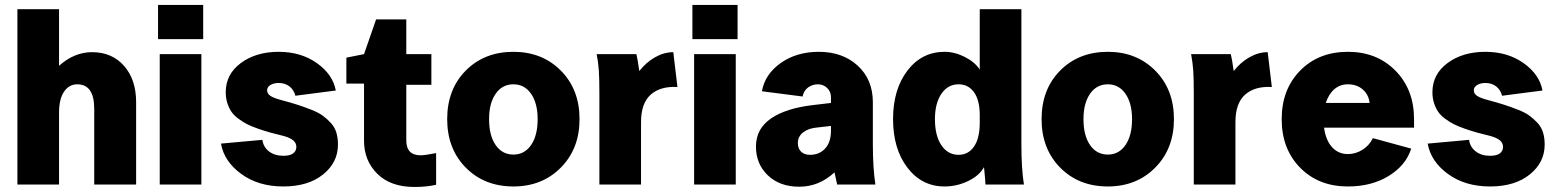

<svg xmlns="http://www.w3.org/2000/svg" viewBox="-20 -740 6247 770"><path d="M216.8 -703.1V-476.1Q277.8 -530.8 349.1 -530.8Q429.2 -530.8 477.5 -475.8Q525.9 -420.9 525.9 -330.1V0H357.9V-303.2Q357.9 -401.9 290 -401.9Q256.8 -401.9 236.8 -372.3Q216.8 -342.8 216.8 -288.1V0H49.8V-703.1Z M620.6 0V-522.9H787.6V0ZM613.8 -583V-720.2H794.9V-583Z M1097.7 -532.2Q1187 -532.2 1251 -486.8Q1314.9 -441.4 1326.7 -377L1164.6 -356Q1158.7 -379.4 1141.1 -393.3Q1123.5 -407.2 1097.7 -407.2Q1078.1 -407.2 1064.7 -399.2Q1051.3 -391.1 1051.3 -377.9Q1051.3 -363.8 1065.2 -355Q1079.1 -346.2 1107.4 -338.9Q1147.5 -328.1 1173.3 -319.8Q1199.2 -311.5 1228.3 -300Q1257.3 -288.6 1274.7 -275.9Q1292 -263.2 1307.1 -246.6Q1322.3 -230 1328.9 -208.5Q1335.4 -187 1335.4 -160.2Q1335.4 -88.4 1275.6 -40.3Q1215.8 7.8 1116.2 7.8Q1016.6 7.8 947.8 -42.2Q878.9 -92.3 866.2 -164.1L1032.2 -179.2Q1036.1 -150.4 1058.8 -132.8Q1081.5 -115.2 1116.2 -115.2Q1142.6 -115.2 1155.5 -124.8Q1168.5 -134.3 1168.5 -150.9Q1168.5 -166.5 1156 -177Q1143.6 -187.5 1117.2 -194.8Q1084.5 -202.6 1062.7 -208.7Q1041 -214.8 1014.4 -224.1Q987.8 -233.4 970.7 -242.2Q953.6 -251 935.8 -264.2Q918 -277.3 908 -292.2Q897.9 -307.1 891.6 -326.9Q885.3 -346.7 885.3 -370.1Q885.3 -442.4 946 -487.3Q1006.8 -532.2 1097.7 -532.2Z M1439.9 -175.8V-404.8H1369.1V-508.8L1439.9 -522.9L1488.3 -662.1H1609.4V-522.9H1710V-399.9H1609.4V-176.8Q1609.4 -117.2 1667 -117.2Q1683.6 -117.2 1729 -126V1Q1691.4 9.8 1642.1 9.8Q1546.4 9.8 1493.2 -43Q1439.9 -95.7 1439.9 -175.8Z M2304.2 -262.2Q2304.2 -143.6 2229.2 -67.9Q2154.3 7.8 2039.1 7.8Q1922.9 7.8 1848.1 -67.6Q1773.4 -143.1 1773.4 -262.2Q1773.4 -381.8 1847.9 -457Q1922.4 -532.2 2039.1 -532.2Q2154.3 -532.2 2229.2 -456.8Q2304.2 -381.3 2304.2 -262.2ZM1941.4 -262.2Q1941.4 -196.3 1967.8 -158.2Q1994.1 -120.1 2039.1 -120.1Q2083.5 -120.1 2109.9 -158.4Q2136.2 -196.8 2136.2 -262.2Q2136.2 -325.7 2109.9 -363.8Q2083.5 -401.9 2039.1 -401.9Q1994.1 -401.9 1967.8 -364Q1941.4 -326.2 1941.4 -262.2Z M2373 -522.9H2532.2Q2537.1 -503.4 2543.9 -455.1Q2570.8 -489.7 2606.9 -510.3Q2643.1 -530.8 2680.2 -530.8L2696.8 -391.1Q2628.9 -395 2589.8 -360.6Q2550.8 -326.2 2550.8 -250V0H2383.8V-359.9Q2383.8 -425.3 2381.6 -457.3Q2379.4 -489.3 2373 -522.9Z M2763.7 0V-522.9H2930.7V0ZM2756.8 -583V-720.2H2938V-583Z M3490.7 0H3337.4Q3337.4 0.5 3334.7 -12Q3332 -24.4 3329.3 -36.9Q3326.7 -49.3 3326.7 -48.8Q3264.6 8.8 3185.5 8.8Q3106.9 8.8 3059.3 -36.9Q3011.7 -82.5 3011.7 -151.9Q3011.7 -223.6 3072 -264.9Q3132.3 -306.2 3241.7 -318.8L3312.5 -327.1V-350.1Q3312.5 -372.1 3297.4 -387Q3282.2 -401.9 3260.3 -401.9Q3238.3 -401.9 3220.9 -389.4Q3203.6 -377 3198.7 -353L3035.6 -374Q3047.4 -441.9 3110.8 -487.1Q3174.3 -532.2 3263.7 -532.2Q3359.4 -532.2 3419.9 -476.6Q3480.5 -420.9 3480.5 -330.1V-162.1Q3480.5 -65.9 3490.7 0ZM3228.5 -119.1Q3266.1 -119.1 3289.3 -144.5Q3312.5 -169.9 3312.5 -215.8V-234.9L3251.5 -228Q3218.8 -224.1 3199.2 -207.8Q3179.7 -191.4 3179.7 -166Q3179.7 -145 3192.4 -132.1Q3205.1 -119.1 3228.5 -119.1Z M3909.2 -460.9V-703.1H4076.2V-162.1Q4076.2 -62.5 4086.4 0H3932.1Q3932.1 -10.3 3926.3 -69.8Q3907.7 -35.6 3862.5 -13.9Q3817.4 7.8 3768.1 7.8Q3676.8 7.8 3619.1 -67.6Q3561.5 -143.1 3561.5 -262.2Q3561.5 -381.3 3619.1 -456.8Q3676.8 -532.2 3768.1 -532.2Q3808.6 -532.2 3849.1 -511.7Q3889.6 -491.2 3909.2 -460.9ZM3909.2 -248V-277.8Q3909.2 -338.4 3886.2 -370.1Q3863.3 -401.9 3824.2 -401.9Q3781.2 -401.9 3755.4 -363.8Q3729.5 -325.7 3729.5 -262.2Q3729.5 -195.8 3755.4 -157.5Q3781.2 -119.1 3824.2 -119.1Q3863.3 -119.1 3886.2 -152.3Q3909.2 -185.5 3909.2 -248Z M4688 -262.2Q4688 -143.6 4613 -67.9Q4538.1 7.8 4422.9 7.8Q4306.6 7.8 4231.9 -67.6Q4157.2 -143.1 4157.2 -262.2Q4157.2 -381.8 4231.7 -457Q4306.2 -532.2 4422.9 -532.2Q4538.1 -532.2 4613 -456.8Q4688 -381.3 4688 -262.2ZM4325.2 -262.2Q4325.2 -196.3 4351.6 -158.2Q4377.9 -120.1 4422.9 -120.1Q4467.3 -120.1 4493.7 -158.4Q4520 -196.8 4520 -262.2Q4520 -325.7 4493.7 -363.8Q4467.3 -401.9 4422.9 -401.9Q4377.9 -401.9 4351.6 -364Q4325.2 -326.2 4325.2 -262.2Z M4756.8 -522.9H4916Q4920.9 -503.4 4927.7 -455.1Q4954.6 -489.7 4990.7 -510.3Q5026.9 -530.8 5064 -530.8L5080.6 -391.1Q5012.7 -395 4973.6 -360.6Q4934.6 -326.2 4934.6 -250V0H4767.6V-359.9Q4767.6 -425.3 4765.4 -457.3Q4763.2 -489.3 4756.8 -522.9Z M5120.1 -262.2Q5120.1 -381.3 5194.1 -456.8Q5268.1 -532.2 5385.7 -532.2Q5502 -532.2 5576.4 -456.5Q5650.9 -380.9 5650.9 -262.2V-228H5290Q5296.9 -177.7 5322 -149.9Q5347.2 -122.1 5385.7 -122.1Q5416.5 -122.1 5444.1 -139.4Q5471.7 -156.7 5485.8 -186L5639.6 -144Q5618.2 -76.7 5549.3 -34.4Q5480.5 7.8 5385.7 7.8Q5268.1 7.8 5194.1 -67.4Q5120.1 -142.6 5120.1 -262.2ZM5385.7 -401.9Q5354 -401.9 5331.3 -382.3Q5308.6 -362.8 5296.9 -327.1H5472.7Q5468.8 -360.8 5445.1 -381.3Q5421.4 -401.9 5385.7 -401.9Z M5937 -532.2Q6026.4 -532.2 6090.3 -486.8Q6154.3 -441.4 6166 -377L6003.9 -356Q5998 -379.4 5980.5 -393.3Q5962.9 -407.2 5937 -407.2Q5917.5 -407.2 5904.1 -399.2Q5890.6 -391.1 5890.6 -377.9Q5890.6 -363.8 5904.5 -355Q5918.5 -346.2 5946.8 -338.9Q5986.8 -328.1 6012.7 -319.8Q6038.6 -311.5 6067.6 -300Q6096.7 -288.6 6114 -275.9Q6131.3 -263.2 6146.5 -246.6Q6161.6 -230 6168.2 -208.5Q6174.8 -187 6174.8 -160.2Q6174.8 -88.4 6115 -40.3Q6055.2 7.8 5955.6 7.8Q5856 7.8 5787.1 -42.2Q5718.3 -92.3 5705.6 -164.1L5871.6 -179.2Q5875.5 -150.4 5898.2 -132.8Q5920.9 -115.2 5955.6 -115.2Q5981.9 -115.2 5994.9 -124.8Q6007.8 -134.3 6007.8 -150.9Q6007.8 -166.5 5995.4 -177Q5982.9 -187.5 5956.5 -194.8Q5923.8 -202.6 5902.1 -208.7Q5880.4 -214.8 5853.8 -224.1Q5827.1 -233.4 5810.1 -242.2Q5793 -251 5775.1 -264.2Q5757.3 -277.3 5747.3 -292.2Q5737.3 -307.1 5731 -326.9Q5724.6 -346.7 5724.6 -370.1Q5724.6 -442.4 5785.4 -487.3Q5846.2 -532.2 5937 -532.2Z"/></svg>

Font: LT Superior Black
Style: Regular
Weight: 900
Designer: Daniel Lyons
Foundry: LyonsType
Version: Version 2.005